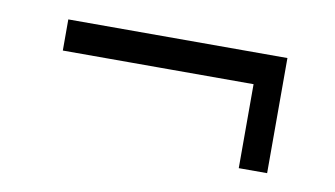

<svg xmlns="http://www.w3.org/2000/svg" viewBox="-37 -445 594 340"><g transform="rotate(10 260.0 -274.5)"><path d="M406 -171V-361H457V-171ZM63 -378H457V-322H63Z"/></g></svg>

Font: Pathway Extreme SemiCondensed Light
Style: Regular
Weight: 300
Width: 4
Version: Version 1.001;gftools[0.9.26]